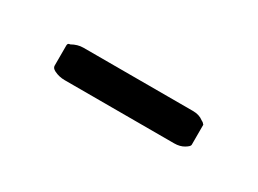

<svg xmlns="http://www.w3.org/2000/svg" viewBox="-22 -260 275 205"><g transform="rotate(30 115.5 -158.0)"><path d="M195 -141Q190 -138 183 -138H48Q41 -138 35 -141Q31 -143 31 -146V-171Q31 -174 34 -174Q41 -178 48 -178H183Q191 -178 196 -174Q198 -173 199 -172Q199 -171 200 -171V-146Q200 -144 195 -141Z"/></g></svg>

Font: Chathura
Style: Bold
Weight: 700
Designer: Appaji Ambarisha Darbha
Foundry: Aditya Fonts
Version: Version 1.002 2016